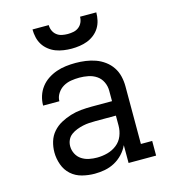

<svg xmlns="http://www.w3.org/2000/svg" viewBox="-112 -839 825 936"><g transform="rotate(-15 300.0 -371.0)"><path d="M251 8Q219 8 187.5 0Q156 -8 132.5 -29Q109 -50 98 -81Q87 -112 87 -143Q87 -171 95 -197.5Q103 -224 121 -244.5Q139 -265 163 -278Q187 -291 213 -299Q239 -307 266 -309.5Q293 -312 321 -312H423V-365Q423 -388 413 -409Q403 -430 384.5 -442.5Q366 -455 343.5 -459.5Q321 -464 299 -464Q277 -464 256 -460.5Q235 -457 217 -446.5Q199 -436 187 -417.5Q175 -399 175 -378Q175 -378 175 -378Q175 -378 175 -378H93Q93 -378 93 -378.5Q93 -379 93 -379Q93 -403 100.5 -426.5Q108 -450 123 -469.5Q138 -489 158.5 -502.5Q179 -516 202 -524Q225 -532 249.5 -535Q274 -538 299 -538Q324 -538 349.5 -534.5Q375 -531 399 -522.5Q423 -514 444 -498.5Q465 -483 479 -462Q493 -441 499 -416Q505 -391 505 -365V-74H562V0H423V-90Q412 -66 393.5 -46.5Q375 -27 352 -14.5Q329 -2 303 3Q277 8 251 8ZM282 -65Q309 -65 335 -72Q361 -79 382 -95.5Q403 -112 413 -137Q423 -162 423 -189V-239H321Q304 -239 288 -238Q272 -237 256 -233.5Q240 -230 224.5 -224Q209 -218 196 -208.5Q183 -199 176 -184Q169 -169 169 -152Q169 -132 178.5 -113.5Q188 -95 205 -84Q222 -73 242 -69Q262 -65 282 -65ZM300 -610Q280 -610 259.5 -613Q239 -616 220.5 -623Q202 -630 185.5 -643Q169 -656 158.5 -673Q148 -690 143.5 -710Q139 -730 139 -750H221Q221 -735 227 -721.5Q233 -708 244.5 -699Q256 -690 270.5 -687Q285 -684 300 -684Q315 -684 329.5 -687Q344 -690 355.5 -699Q367 -708 373 -721.5Q379 -735 379 -750H461Q461 -730 456.5 -710Q452 -690 441.5 -673Q431 -656 414.5 -643Q398 -630 379.5 -623Q361 -616 340.5 -613Q320 -610 300 -610Z"/></g></svg>

Font: Iosevka Slab Extended
Style: Regular
Weight: 400
Width: 7
Monospace: yes
Designer: Belleve Invis
Foundry: Belleve Invis
Version: Version 11.1.1; ttfautohint (v1.8.3)